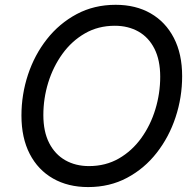

<svg xmlns="http://www.w3.org/2000/svg" viewBox="-20 -757 805 787"><path d="M341.3 9.8Q258.8 9.8 197.3 -25.4Q135.7 -60.5 101.8 -126.2Q67.9 -191.9 67.9 -283.2Q67.9 -369.6 94.7 -450.9Q121.6 -532.2 172.4 -596.7Q223.1 -661.1 294.4 -699.2Q365.7 -737.3 454.1 -737.3Q536.6 -737.3 597.7 -702.1Q658.7 -667 692.6 -601.6Q726.6 -536.1 726.6 -444.8Q726.6 -357.9 699.7 -276.6Q672.9 -195.3 622.3 -130.6Q571.8 -65.9 500.7 -28.1Q429.7 9.8 341.3 9.8ZM344.7 -76.2Q413.1 -76.2 467.3 -107.4Q521.5 -138.7 559.3 -191.4Q597.2 -244.1 616.9 -309.3Q636.7 -374.5 636.7 -442.4Q636.7 -510.7 613 -557.4Q589.4 -604 547.4 -627.7Q505.4 -651.4 450.7 -651.4Q382.3 -651.4 328.1 -620.1Q273.9 -588.9 235.8 -536.1Q197.8 -483.4 177.7 -418.5Q157.7 -353.5 157.7 -285.6Q157.7 -217.3 181.6 -170.7Q205.6 -124 247.8 -100.1Q290 -76.2 344.7 -76.2Z"/></svg>

Font: Inter Variable
Style: Italic
Weight: 400
Italic angle: -9.39999°
Designer: Rasmus Andersson
Foundry: rsms
Version: Version 4.001;git-9221beed3